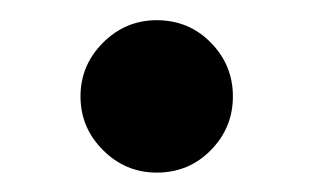

<svg xmlns="http://www.w3.org/2000/svg" viewBox="-20 -155 314 192"><path d="M136.7 17.6Q105.5 17.6 83 -4.9Q60.5 -27.3 60.5 -58.6Q60.5 -89.8 83 -112.3Q105.5 -134.8 136.7 -134.8Q168.9 -134.8 190.9 -112.3Q212.9 -89.8 212.9 -58.6Q212.9 -27.3 190.9 -4.9Q168.9 17.6 136.7 17.6Z"/></svg>

Font: Sen SemiBold
Style: Regular
Weight: 600
Designer: Kosal Sen, Philatype
Foundry: Philatype
Version: Version 2.000;gftools[0.9.31]